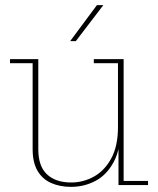

<svg xmlns="http://www.w3.org/2000/svg" viewBox="-20 -720 615 747"><path d="M256 7Q213 7 179 -8Q145 -23 126 -55.5Q107 -88 107 -139V-474H19V-490H129V-139Q129 -73 163 -41.5Q197 -10 257 -10Q304 -10 345.5 -33Q387 -56 413 -104Q439 -152 439 -226H450Q450 -142 423 -91Q396 -40 352 -16.5Q308 7 256 7ZM441 0V-173H439V-474H345V-490H461V-16H556V0ZM253 -560 357 -700H382L275 -560Z"/></svg>

Font: Montagu Slab 144pt Thin
Style: Regular
Weight: 250
Version: Version 1.000